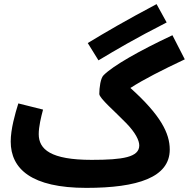

<svg xmlns="http://www.w3.org/2000/svg" viewBox="-20 -891 917 932"><path d="M458 -598C543 -649 636 -704 789 -782L740 -871C589 -791 495 -736 406 -682ZM399 21C648 21 804 -30 804 -165C804 -244 760 -332 613 -464C678 -506 767 -551 877 -603L817 -720C655 -644 529 -572 483 -526C468 -512 462 -465 462 -435C462 -414 539 -349 592 -294C638 -247 656 -209 656 -185C656 -128 577 -115 425 -115C226 -115 168 -166 168 -240C168 -276 179 -322 189 -359L69 -389C53 -338 32 -264 32 -204C32 -71 133 21 399 21Z"/></svg>

Font: Noto Sans Arabic UI SmCn
Style: Bold
Weight: 700
Width: 4
Designer: Monotype Design Team, Nadine Chahine and Nizar Qandah
Foundry: Monotype Imaging Inc.
Version: Version 2.010